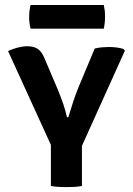

<svg xmlns="http://www.w3.org/2000/svg" viewBox="-20 -740 528 764"><path d="M357 -547Q371.5 -550.5 386.2 -551.8Q401 -553 413 -553Q429 -553 444.5 -551Q460 -549 471.5 -545L477 -538.5L306 -159.5V0Q291 3 275 3.8Q259 4.5 245 4.5Q233 4.5 215 3.8Q197 3 182.5 0V-163.5L12 -537Q30.5 -545.5 51 -550.8Q71.5 -556 89 -556Q115 -556 131 -544.8Q147 -533.5 157.5 -507L210.5 -382.5Q223 -351 231.8 -325.8Q240.5 -300.5 246.5 -273.5H252Q261 -303.5 270.5 -333Q280 -362.5 292.5 -393ZM101.5 -626Q96 -647.5 96 -672.5Q96 -697 101.5 -720H393Q395.5 -707.5 396.8 -697.8Q398 -688 398 -673.5Q398 -648.5 393 -626Z"/></svg>

Font: Signika Negative SC SemiBold
Style: Regular
Weight: 600
Designer: Anna Giedryś
Foundry: Anna Giedryś
Version: Version 2.000; ttfautohint (v1.8.3) -l 8 -r 50 -G 200 -x 9 -